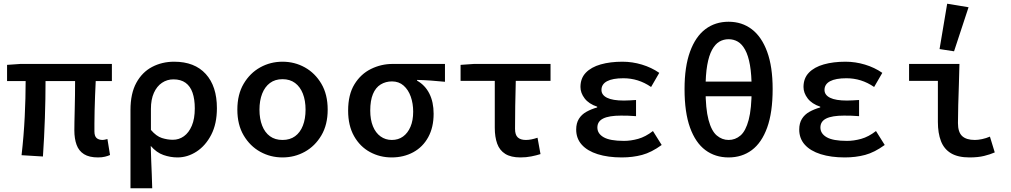

<svg xmlns="http://www.w3.org/2000/svg" viewBox="-20 -835 5440 1033"><path d="M507 12Q460 12 432 -5.5Q404 -23 392 -56Q380 -89 380 -134Q380 -149 380.5 -178.5Q381 -208 382 -246Q383 -284 383.5 -323.5Q384 -363 384 -399H225Q225 -304 221.5 -200Q218 -96 211 7L96 0Q108 -105 113 -207Q118 -309 118 -399H18V-486L90 -491H582V-399H495Q493 -362 491.5 -320.5Q490 -279 489 -240Q488 -201 488 -171Q488 -141 488 -128Q488 -103 499.5 -92.5Q511 -82 533 -82Q538 -82 543.5 -83.5Q549 -85 558 -87L572 -1Q561 4 545 8Q529 12 507 12Z M682 178V-243Q682 -332 713.5 -389.5Q745 -447 798.5 -475Q852 -503 917 -503Q1027 -503 1087 -437Q1147 -371 1147 -253Q1147 -169 1116.5 -110Q1086 -51 1037.5 -19.5Q989 12 935 12Q897 12 859.5 -1Q822 -14 791 -50Q792 -9 793.5 28Q795 65 796.5 101.5Q798 138 799 178ZM910 -83Q943 -83 969.5 -102Q996 -121 1012 -158.5Q1028 -196 1028 -252Q1028 -301 1016 -336Q1004 -371 978.5 -389.5Q953 -408 913 -408Q879 -408 851.5 -389.5Q824 -371 808 -335.5Q792 -300 792 -249V-136Q821 -102 851 -92.5Q881 -83 910 -83Z M1500 12Q1435 12 1380 -18.5Q1325 -49 1291 -106.5Q1257 -164 1257 -245Q1257 -327 1291 -384.5Q1325 -442 1380 -472.5Q1435 -503 1500 -503Q1565 -503 1620 -472.5Q1675 -442 1709 -384.5Q1743 -327 1743 -245Q1743 -164 1709 -106.5Q1675 -49 1620 -18.5Q1565 12 1500 12ZM1500 -82Q1540 -82 1567.5 -102Q1595 -122 1609.5 -159Q1624 -196 1624 -245Q1624 -294 1609.5 -331Q1595 -368 1567.5 -388.5Q1540 -409 1500 -409Q1460 -409 1432.5 -388.5Q1405 -368 1390.5 -331Q1376 -294 1376 -245Q1376 -196 1390.5 -159Q1405 -122 1432.5 -102Q1460 -82 1500 -82Z M2087 12Q2024 12 1970.5 -17Q1917 -46 1885 -102.5Q1853 -159 1853 -240Q1853 -326 1887 -381.5Q1921 -437 1976 -464Q2031 -491 2092 -491H2374V-395Q2333 -399 2299 -401.5Q2265 -404 2224 -405V-401Q2267 -377 2290 -331.5Q2313 -286 2313 -223Q2313 -150 2284 -97Q2255 -44 2203.5 -16Q2152 12 2087 12ZM2088 -82Q2123 -82 2148.5 -100.5Q2174 -119 2188.5 -153Q2203 -187 2203 -234Q2203 -278 2190 -315Q2177 -352 2151.5 -374.5Q2126 -397 2089 -397Q2055 -397 2028 -380.5Q2001 -364 1986.5 -329Q1972 -294 1972 -240Q1972 -191 1986.5 -155.5Q2001 -120 2027.5 -101Q2054 -82 2088 -82Z M2780 12Q2729 12 2698.5 -7Q2668 -26 2655 -62Q2642 -98 2642 -148V-400H2458V-486L2530 -491H2942V-400H2755Q2753 -331 2752 -264.5Q2751 -198 2751 -142Q2751 -109 2766 -95.5Q2781 -82 2809 -82Q2824 -82 2839 -85Q2854 -88 2872 -94L2888 -6Q2866 1 2838.5 6.5Q2811 12 2780 12Z M3325 12Q3251 12 3195.5 -5.5Q3140 -23 3110 -56.5Q3080 -90 3080 -138Q3080 -172 3094.5 -195.5Q3109 -219 3135 -233.5Q3161 -248 3193 -257V-261Q3148 -276 3125.5 -305.5Q3103 -335 3103 -367Q3103 -414 3132 -444Q3161 -474 3212 -488.5Q3263 -503 3329 -503Q3382 -503 3433.5 -487.5Q3485 -472 3527 -443L3483 -367Q3448 -391 3411 -402.5Q3374 -414 3334 -414Q3276 -414 3246 -398Q3216 -382 3216 -351Q3216 -324 3246 -309Q3276 -294 3337 -294Q3352 -294 3368 -295Q3384 -296 3402 -297V-210Q3381 -212 3360.5 -212.5Q3340 -213 3321 -213Q3257 -213 3225.5 -197.5Q3194 -182 3194 -149Q3194 -116 3228 -96.5Q3262 -77 3337 -77Q3374 -77 3413.5 -88Q3453 -99 3493 -130L3540 -55Q3485 -15 3434.5 -1.5Q3384 12 3325 12Z M3900 12Q3828 12 3775 -27.5Q3722 -67 3692.5 -148.5Q3663 -230 3663 -356Q3663 -476 3692.5 -557Q3722 -638 3775 -678Q3828 -718 3900 -718Q3972 -718 4025 -677.5Q4078 -637 4107.5 -556.5Q4137 -476 4137 -356Q4137 -230 4107.5 -148.5Q4078 -67 4025 -27.5Q3972 12 3900 12ZM3900 -82Q3936 -82 3964 -106Q3992 -130 4008 -190Q4024 -250 4024 -356Q4024 -433 4015 -484.5Q4006 -536 3989 -567Q3972 -598 3949.5 -611Q3927 -624 3900 -624Q3873 -624 3850.5 -611Q3828 -598 3811 -567Q3794 -536 3785 -484.5Q3776 -433 3776 -356Q3776 -250 3792 -190Q3808 -130 3836.5 -106Q3865 -82 3900 -82ZM3726 -317V-396H4074V-317Z M4525 12Q4451 12 4395.5 -5.5Q4340 -23 4310 -56.5Q4280 -90 4280 -138Q4280 -172 4294.5 -195.5Q4309 -219 4335 -233.5Q4361 -248 4393 -257V-261Q4348 -276 4325.5 -305.5Q4303 -335 4303 -367Q4303 -414 4332 -444Q4361 -474 4412 -488.5Q4463 -503 4529 -503Q4582 -503 4633.5 -487.5Q4685 -472 4727 -443L4683 -367Q4648 -391 4611 -402.5Q4574 -414 4534 -414Q4476 -414 4446 -398Q4416 -382 4416 -351Q4416 -324 4446 -309Q4476 -294 4537 -294Q4552 -294 4568 -295Q4584 -296 4602 -297V-210Q4581 -212 4560.5 -212.5Q4540 -213 4521 -213Q4457 -213 4425.5 -197.5Q4394 -182 4394 -149Q4394 -116 4428 -96.5Q4462 -77 4537 -77Q4574 -77 4613.5 -88Q4653 -99 4693 -130L4740 -55Q4685 -15 4634.5 -1.5Q4584 12 4525 12Z M5196 12Q5134 12 5096.5 -10.5Q5059 -33 5042.5 -76Q5026 -119 5026 -179V-400H4871V-491H5142Q5141 -438 5139 -380.5Q5137 -323 5135.5 -269Q5134 -215 5134 -173Q5134 -124 5156.5 -103Q5179 -82 5225 -82Q5242 -82 5263.5 -86.5Q5285 -91 5306 -100L5332 -15Q5307 -4 5274.5 4Q5242 12 5196 12ZM5113 -559 5035 -571 5076 -815 5191 -796Z"/></svg>

Font: Source Code Pro SemiBold
Style: Regular
Weight: 600
Monospace: yes
Designer: Paul D. Hunt, Teo Tuominen
Foundry: Adobe Systems Incorporated
Version: Version 1.018;hotconv 1.0.116;makeotfexe 2.5.65601